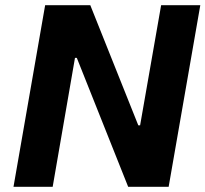

<svg xmlns="http://www.w3.org/2000/svg" viewBox="-20 -720 792 740"><path d="M32 0H183L269 -497H276L474 0H630L752 -700H601L520 -237H513L328 -700H154Z"/></svg>

Font: Fixel Display
Style: Bold Italic
Weight: 700
Italic angle: -10°
Designer: AlfaBravo + MacPaw
Foundry: Kyrylo Tkachov, Marchela Mozhyna, Serhii Makarenko, Maria Weinstein, Zakhar Kryvoshyya
Version: Version 1.210;Glyphs 3.2 (3217)